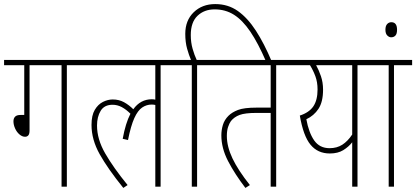

<svg xmlns="http://www.w3.org/2000/svg" viewBox="-20 -916 2042 942"><path d="M125 -596V-276Q125 -259 119 -252Q113 -245 103 -245Q89 -245 75.5 -256.5Q62 -268 54 -286Q46 -304 46 -321Q46 -335 54 -343.5Q62 -352 81 -352H99V-596H0V-622H397V-596H308V0H282V-596Z M385 -596V-622H857V-596H768V0H742V-401Q734 -403 724 -403Q699 -403 677.5 -388.5Q656 -374 639 -336.5Q622 -299 608 -229L582 -235Q596 -312 620 -358Q599 -379 577.5 -390.5Q556 -402 532 -402Q492 -402 474 -372.5Q456 -343 456 -300Q456 -233 496 -163.5Q536 -94 606 -8L585 6Q509 -88 469 -159.5Q429 -231 429 -303Q429 -350 445 -377Q461 -404 485 -416Q509 -428 533 -428Q564 -428 588.5 -414.5Q613 -401 634 -380Q669 -429 725 -429Q734 -429 742 -427V-596Z M921 -596H845V-622H917Q907 -645 898 -677Q889 -709 889 -750Q889 -816 930.5 -856Q972 -896 1036 -896Q1099 -896 1147 -862Q1195 -828 1235.5 -765.5Q1276 -703 1313 -615H1285Q1246 -705 1208 -761Q1170 -817 1128 -843.5Q1086 -870 1033 -870Q982 -870 949 -838.5Q916 -807 916 -744Q916 -708 925 -676.5Q934 -645 945 -622H1036V-596H947V0H921Z M1335 -596V0H1308V-362H1238Q1182 -362 1155.5 -352Q1129 -342 1113 -322Q1105 -311 1099 -293Q1093 -275 1093 -249Q1093 -197 1120.5 -139Q1148 -81 1206 -8L1184 6Q1132 -62 1099 -125.5Q1066 -189 1066 -252Q1066 -278 1073.5 -303Q1081 -328 1101 -348Q1118 -365 1147.5 -376.5Q1177 -388 1239 -388H1308V-596H1024V-622H1424V-596Z M1823 -622V-596H1734V0H1708V-218Q1691 -196 1664.5 -179.5Q1638 -163 1598 -163Q1539 -163 1503.5 -206Q1468 -249 1451 -349Q1497 -364 1517.5 -394.5Q1538 -425 1538 -477Q1538 -513 1527.5 -541.5Q1517 -570 1501 -596H1412V-622ZM1483 -331Q1495 -265 1521.5 -227Q1548 -189 1597 -189Q1633 -189 1659.5 -206Q1686 -223 1708 -256V-596H1531Q1544 -573 1554.5 -542.5Q1565 -512 1565 -476Q1565 -416 1542.5 -382Q1520 -348 1483 -331Z M1913 -596V0H1887V-596H1811V-622H2002V-596Z M1871 -770Q1871 -789 1879.5 -798Q1888 -807 1900 -807Q1928 -807 1928 -770Q1928 -750 1920 -741.5Q1912 -733 1899 -733Q1889 -733 1880 -742Q1871 -751 1871 -770Z"/></svg>

Font: Noto Sans ExtraCondensed Thin
Style: Regular
Weight: 100
Width: 2
Designer: Monotype Design Team
Foundry: Monotype Imaging Inc.
Version: Version 2.013; ttfautohint (v1.8.4.7-5d5b)